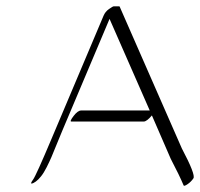

<svg xmlns="http://www.w3.org/2000/svg" viewBox="-20 -566 637 611"><path d="M463.4 -198.7Q446.8 -179.2 437.5 -179.2H207Q200.7 -179.2 214.1 -196.8Q227.5 -214.4 238.3 -214.4H456.5L328.6 -505.9L178.2 -149.9Q171.9 -134.8 160.6 -107.2Q149.4 -79.6 143.6 -65.9Q137.7 -52.2 128.7 -34.2Q119.6 -16.1 110.8 -5.1Q102.1 5.9 94 11.7Q85.9 17.6 80.8 18.1Q75.7 18.6 85.2 5.6Q94.7 -7.3 144.5 -125.5L309.6 -516.1Q314.9 -528.8 326.9 -537.4Q338.9 -545.9 342.3 -545.9H358.9Q360.4 -545.9 360.8 -544.9L558.6 -93.8Q603 -9.8 595.5 1.5Q587.9 12.7 577.1 20Q566.4 27.3 564.5 24.4Q550.8 -8.3 523.4 -60.5Z"/></svg>

Font: ML-NILA01_NewLipi
Style: Regular
Weight: 400
Designer: CLT@C-DIT
Version: Version ML-NILA01_NewLipi 2.